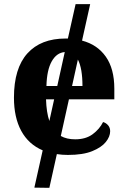

<svg xmlns="http://www.w3.org/2000/svg" viewBox="-20 -734 611 922"><path d="M145 167 185 -12Q117 -41 82 -105.5Q47 -170 47 -265Q47 -406 111.5 -477.5Q176 -549 295 -549Q301 -549 306 -549L343 -714H413L374 -539Q447 -520 488 -462Q529 -404 529 -308V-257H311L272 -81Q300 -65 341 -65Q392 -65 425 -89.5Q458 -114 475 -148Q489 -144 499 -132.5Q509 -121 509 -104Q509 -78 488 -52Q467 -26 422.5 -8Q378 10 306 10Q278 10 253 6L217 168ZM203 -321H255L291 -484Q252 -481 228.5 -439.5Q205 -398 203 -321ZM376 -321Q376 -363 370.5 -395Q365 -427 354 -448L326 -321ZM201 -257Q203 -194 217 -153L240 -257Z"/></svg>

Font: Noto Serif
Style: Bold
Weight: 700
Designer: Monotype Design Team
Foundry: Monotype Imaging Inc.
Version: Version 2.014